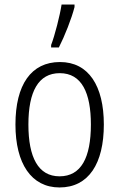

<svg xmlns="http://www.w3.org/2000/svg" viewBox="-20 -815 527 845"><path d="M205 -606H239C265 -657 295 -733 308 -784V-795H251C244 -748 221 -658 205 -617ZM437 -267C437 -437 370 -542 244 -542C117 -542 48 -442 48 -267C48 -95 118 10 242 10C370 10 437 -95 437 -267ZM105 -267C105 -412 149 -493 243 -493C340 -493 380 -406 380 -267C380 -121 337 -39 242 -39C148 -39 105 -123 105 -267Z"/></svg>

Font: Noto Sans Display SemiCondensed Light
Style: Regular
Weight: 300
Width: 4
Designer: Monotype Design Team
Foundry: Monotype Imaging Inc.
Version: Version 1.900